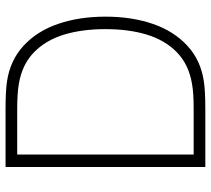

<svg xmlns="http://www.w3.org/2000/svg" viewBox="-54 -706 760 692"><g transform="rotate(-90 326.0 -360.0)"><path d="M70 0V-720H281Q342 -720 377 -715Q454 -704 507 -655.2Q560 -606.5 586 -530.2Q612 -454 612 -360Q612 -265.5 586 -189.5Q560 -113.5 507.2 -64.8Q454.5 -16 377 -5Q343 0 281 0ZM281 -42Q337 -42 370 -48Q439 -59.5 482.8 -101.8Q526.5 -144 546.8 -209.5Q567 -275 567 -360Q567 -445 546.8 -510.5Q526.5 -576 482.8 -618.2Q439 -660.5 370 -672Q354 -675 329.5 -676.5Q305 -678 281 -678H115V-42Z"/></g></svg>

Font: Hauora
Style: Regular
Weight: 400
Designer: Wayne Shih
Foundry: WCYS
Version: Version 1.001